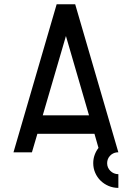

<svg xmlns="http://www.w3.org/2000/svg" viewBox="-20 -722 625 910"><path d="M487.8 51.8Q487.8 62.5 491.9 71.8Q496.1 81.1 503.2 88.1Q510.3 95.2 520 99.4Q529.8 103.5 541 103.5V168.5Q516.1 168.5 494.4 159.2Q472.7 149.9 456.5 134Q440.4 118.2 431.2 96.9Q421.9 75.7 421.9 51.3Q421.9 30.8 428.5 12.5Q435.1 -5.9 446.8 -21L427.7 -87.9H157.2L131.3 0H43.9L248.5 -701.7H336.4L541 0H534.2Q514.2 2.4 501 16.8Q487.8 31.2 487.8 51.8ZM182.6 -175.3H401.9L292.5 -551.3Z"/></svg>

Font: Aeronef
Style: Regular
Weight: 400
Designer: Peter Wiegel - CAT-Fonts Germany
Foundry: CAT-Fonts, Peter Wiegel
Version: Version 0.002